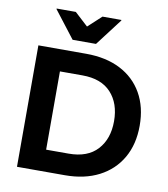

<svg xmlns="http://www.w3.org/2000/svg" viewBox="-95 -971 922 1051"><g transform="rotate(10 366.0 -445.5)"><path d="M70.8 0V-675H336.7Q446.7 -675 526.7 -634.2Q606.7 -593.3 650 -517.5Q693.3 -441.7 693.3 -337.5Q693.3 -234.2 649.6 -158.3Q605.8 -82.5 525.8 -41.2Q445.8 0 336.7 0ZM211.7 -120H336.7Q441.7 -120 496.2 -179.6Q550.8 -239.2 550.8 -337.5Q550.8 -436.7 496.2 -495.8Q441.7 -555 336.7 -555H211.7ZM250 -737.5 134.2 -887.5V-890.8H240.8L315 -822.5L389.2 -890.8H494.2V-887.5L380 -737.5Z"/></g></svg>

Font: Funnel Display
Style: Bold
Weight: 700
Designer: NORD ID, Kristian Moeller
Foundry: Dicotype
Version: Version 1.000